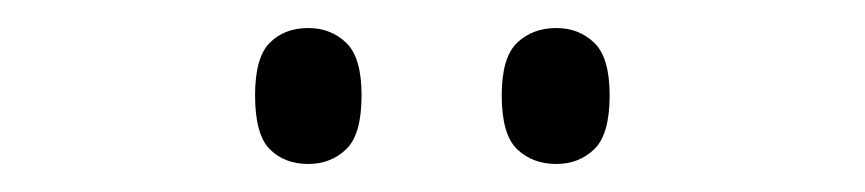

<svg xmlns="http://www.w3.org/2000/svg" viewBox="-20 -761 617 137"><path d="M377 -644Q360 -644 349 -654.5Q338 -665 338 -693Q338 -720 349 -730.5Q360 -741 377 -741Q393 -741 404 -730.5Q415 -720 415 -693Q415 -665 404 -654.5Q393 -644 377 -644ZM200 -644Q183 -644 172.5 -654.5Q162 -665 162 -693Q162 -720 172.5 -730.5Q183 -741 200 -741Q216 -741 227 -730.5Q238 -720 238 -693Q238 -665 227 -654.5Q216 -644 200 -644Z"/></svg>

Font: Noto Serif Gujarati Light
Style: Regular
Weight: 300
Version: Version 2.102